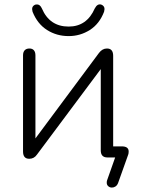

<svg xmlns="http://www.w3.org/2000/svg" viewBox="-20 -711 637 867"><path d="M485 136Q476 136 469 130Q462 124 462 114Q462 106 464 102L500 0H465Q435 0 435 -32V-399L147 -13Q134 6 112 6Q84 6 84 -27V-461Q84 -476 91.5 -484Q99 -492 113 -492Q126 -492 133 -484Q140 -476 140 -461V-86L427 -472Q442 -492 463 -492Q491 -492 491 -459V-50H530Q561 -50 561 -27Q561 -18 559 -13L513 116Q509 126 501.5 131Q494 136 485 136ZM127 -658Q125 -666 125 -670Q125 -684 139 -690Q142 -691 147 -691Q161 -691 169 -673Q204 -591 290 -591Q372 -591 408 -673Q420 -696 438 -690Q452 -684 452 -670Q452 -666 450 -658Q429 -603 385.5 -575.5Q342 -548 290 -548Q236 -548 192.5 -575.5Q149 -603 127 -658Z"/></svg>

Font: SN Pro Light
Style: Regular
Weight: 300
Designer: Tobias Whetton
Foundry: Supernotes
Version: Version 1.002